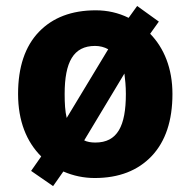

<svg xmlns="http://www.w3.org/2000/svg" viewBox="-20 -591 643 648"><path d="M562 -273.9C562 -360.4 533.7 -428.7 486.8 -477.1L516.1 -518.1L442.9 -570.8L414.1 -530.8C379.4 -547.9 342.3 -556.2 303.2 -556.2C221.7 -556.2 157.7 -531.7 111.3 -483.4C64.5 -434.6 41 -364.7 41 -273.9C41 -182.1 69.8 -112.3 119.1 -63L85 -14.2L159.2 37.1L193.8 -12.2C227.5 2.4 262.7 9.8 299.8 9.8C381.3 9.8 445.3 -15.1 492.2 -64.5C538.6 -113.8 562 -183.6 562 -273.9ZM198.2 -273.9C198.2 -381.8 228 -436 300.8 -436C316.9 -436 332 -432.1 345.2 -424.8L205.1 -192.9C199.7 -215.8 198.2 -242.2 198.2 -273.9ZM404.8 -273.9C404.8 -166 376.5 -109.9 301.8 -109.9C286.6 -109.9 273.9 -112.3 264.2 -117.2L399.9 -342.8C402.3 -323.2 404.8 -300.8 404.8 -273.9Z"/></svg>

Font: Avrile Sans
Style: Bold
Weight: 700
Designer: Monotype Design Team, Google (font), Stefan Peev (BGR Cyrillic), Cristiano Sobral (main changes)
Foundry: The Avrile Sans Project Authors
Version: Version 3.110